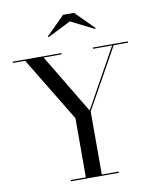

<svg xmlns="http://www.w3.org/2000/svg" viewBox="-102 -1048 918 1126"><g transform="rotate(-10 357.0 -485.0)"><path d="M228 0V-7.5H318V-360L86 -742.5H13.5V-750H303.5V-742.5H196L408 -389.5L604 -742.5H490.5V-750H698.5V-742.5H613.5L413 -383V-7.5H513.5V0ZM246 -855 242 -859.5 352 -969.5H417L527 -859.5L523 -855L384 -924.5Z"/></g></svg>

Font: Bodoni Moda 28pt
Style: Regular
Weight: 400
Designer: Owen Earl
Foundry: indestructible type
Version: Version 2.005